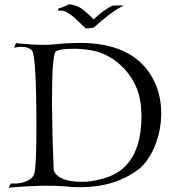

<svg xmlns="http://www.w3.org/2000/svg" viewBox="-20 -863 804 886"><path d="M300 -843Q308 -843 328.5 -837Q349 -831 371 -812Q382 -803 390.5 -795Q399 -787 409 -776Q411 -774 412 -774Q413 -774 415 -776Q433 -794 457 -811.5Q481 -829 500 -837Q503 -837 510 -837.5Q517 -838 525 -838Q534 -838 542 -837.5Q550 -837 551 -837Q522 -824 486.5 -797.5Q451 -771 413 -736Q405 -734 396 -733Q387 -732 381 -732Q375 -732 374 -733L341 -765Q322 -784 307.5 -794Q293 -804 288 -807Q277 -814 258 -814H247L250 -824Q260 -826 272 -831Q284 -836 294 -841Q296 -843 300 -843ZM20 3 30 -17Q33 -16 37 -16Q41 -16 45 -16Q76 -16 100 -26Q133 -39 139 -64Q148 -103 148 -276Q148 -607 127 -631Q110 -647 79 -647Q72 -647 63 -646Q54 -645 45 -643L54 -664Q92 -660 123.5 -658Q155 -656 182 -656Q194 -656 205.5 -656.5Q217 -657 227 -658Q263 -662 293 -663.5Q323 -665 347 -665Q586 -665 677 -515Q701 -476 712.5 -432Q724 -388 724 -340Q724 -259 692 -183Q661 -113 617 -80Q509 1 349 1Q332 1 314 0Q296 -1 277 -3Q244 -6 198 -6Q125 -6 20 3ZM359 -24Q381 -24 400 -27Q503 -42 555 -93Q633 -168 633 -330Q633 -334 632.5 -337Q632 -340 632 -344Q631 -461 555 -544Q485 -620 388 -633Q372 -635 356 -636.5Q340 -638 325 -638Q247 -638 235 -623Q220 -592 220 -402Q220 -384 220 -364.5Q220 -345 221 -324Q221 -273 223 -211Q225 -149 228 -76Q250 -24 359 -24Z"/></svg>

Font: Gideon Roman
Style: Regular
Weight: 400
Designer: Robert E. Leuschke
Foundry: Robert E. Leuschke
Version: Version 2.010